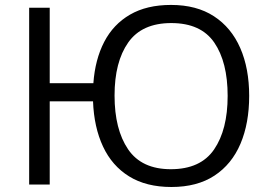

<svg xmlns="http://www.w3.org/2000/svg" viewBox="-20 -745 1088 775"><path d="M985.8 -357.9Q985.8 -247.6 950.7 -164.8Q915.5 -82 845.7 -36.1Q775.9 9.8 671.9 9.8Q570.3 9.8 501.2 -33Q432.1 -75.7 395.8 -153.6Q359.4 -231.4 355.5 -335.9H180.7V0H97.7V-713.9H180.7V-409.2H356.9Q363.8 -504.9 400.6 -575.9Q437.5 -647 504.9 -686Q572.3 -725.1 670.4 -725.1Q773.4 -725.1 843.5 -679.4Q913.6 -633.8 949.7 -551.3Q985.8 -468.8 985.8 -357.9ZM442.4 -359.4Q442.4 -222.7 497.1 -142.3Q551.8 -62 669.4 -62Q789.6 -62 844.2 -141.8Q898.9 -221.7 898.9 -357.9Q898.9 -494.1 845 -573Q791 -651.9 671.4 -651.9Q552.7 -651.9 497.6 -573.5Q442.4 -495.1 442.4 -359.4Z"/></svg>

Font: Open Sans
Style: Regular
Weight: 400
Designer: Monotype Design Team
Foundry: Monotype Imaging Inc.
Version: Version 3.000; ttfautohint (v1.8.4)